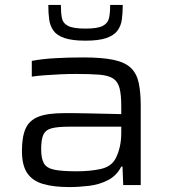

<svg xmlns="http://www.w3.org/2000/svg" viewBox="-20 -751 696 779"><path d="M261 8Q198 8 155 -4.5Q112 -17 90.5 -48.5Q69 -80 69 -139Q69 -196 84 -229.5Q99 -263 136 -277.5Q173 -292 241 -292Q253 -292 278.5 -292Q304 -292 338 -291Q372 -290 407 -289.5Q442 -289 472 -288V-320Q472 -367 465 -393.5Q458 -420 439 -432.5Q420 -445 383 -448Q346 -451 287 -451Q259 -451 224.5 -449.5Q190 -448 158.5 -445.5Q127 -443 109 -440V-504Q151 -512 204.5 -515Q258 -518 318 -518Q395 -518 441.5 -508Q488 -498 511.5 -475Q535 -452 543 -414Q551 -376 551 -321V0H480L477 -75H472Q453 -38 418 -20Q383 -2 341 3Q299 8 261 8ZM291 -56Q344 -56 387 -65Q430 -74 448 -106Q472 -151 472 -212V-237H261Q214 -237 189.5 -230.5Q165 -224 156 -204.5Q147 -185 147 -146Q147 -108 158 -88.5Q169 -69 200 -62.5Q231 -56 291 -56ZM327 -586Q273 -586 242 -596.5Q211 -607 197 -626.5Q183 -646 179.5 -672.5Q176 -699 176 -731H227Q227 -700 231 -678.5Q235 -657 256 -646Q277 -635 327 -635Q376 -635 397 -646Q418 -657 422.5 -678.5Q427 -700 427 -731H478Q478 -699 474.5 -672.5Q471 -646 456.5 -626.5Q442 -607 411 -596.5Q380 -586 327 -586Z"/></svg>

Font: Saira Expanded
Style: Regular
Weight: 400
Width: 7
Designer: Hector Gatti with collaboration of the Omnibus-Type team
Foundry: Omnibus-Type
Version: Version 1.100; ttfautohint (v1.8.3)